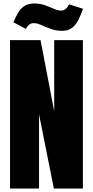

<svg xmlns="http://www.w3.org/2000/svg" viewBox="-20 -1092 538 1112"><path d="M38.1 0V-859.4H214.8L293.9 -447.8V-859.4H460V0H292L206.1 -429.7V0ZM339.8 -913.6Q303.7 -913.6 273.7 -924.8Q243.7 -936 219.2 -947Q194.8 -958 174.8 -958Q162.1 -958 150.9 -950.7Q139.6 -943.4 129.9 -924.8L57.6 -962.9Q69.8 -992.7 84.2 -1017.3Q98.6 -1042 121.1 -1056.9Q143.6 -1071.8 178.2 -1071.8Q212.9 -1071.8 241 -1061.5Q269 -1051.3 292.2 -1041Q315.4 -1030.8 334.5 -1030.8Q347.7 -1030.8 358.9 -1039.1Q370.1 -1047.4 379.9 -1067.4L460.9 -1041Q449.2 -1008.3 435.1 -979Q420.9 -949.7 398.7 -931.6Q376.5 -913.6 339.8 -913.6Z"/></svg>

Font: webenart
Style: Regular
Weight: 400
Designer: Vernon Adams
Foundry: Vernon Adams
Version: Version 2.116; ttfautohint (v1.8.3)